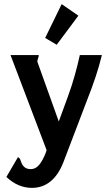

<svg xmlns="http://www.w3.org/2000/svg" viewBox="-20 -734 540 931"><path d="M404 -253C433 -326 458 -400 474 -467H367C355 -411 335 -335 310 -268L265 -145L161 -435C161 -448 168 -453 168 -467H31L206 -6C203 4 200 12 196 21C174 70 154 86 129 86C109 86 96 78 87 62C78 46 82 36 67 28L11 124C48 159 89 177 135 177C199 177 254 140 288 51ZM199 -550 255 -517 360 -658 279 -714Z"/></svg>

Font: Inconsolata
Style: Bold
Weight: 700
Monospace: yes
Designer: Raph Levien, Kirill Tkachev(cyreal.org)
Foundry: Raph Levien, Kirill Tkachev(cyreal.org)
Version: Version 1.014